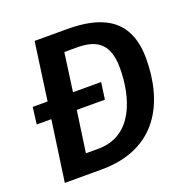

<svg xmlns="http://www.w3.org/2000/svg" viewBox="-124 -807 898 923"><g transform="rotate(-20 325.0 -345.5)"><path d="M316 -691H150L109 -396H33L22 -310H97L53 0H241C526 0 625 -206 625 -429C625 -644 477 -691 316 -691ZM260 -99H197L227 -310H371L383 -396H239L266 -592H328C415 -592 491 -568 491 -430C491 -282 440 -99 260 -99Z"/></g></svg>

Font: Fira Sans Medium
Style: Italic
Weight: 500
Italic angle: -8°
Designer: bBox Type GmbH & Carrois Corporate GbR & Edenspiekermann AG
Foundry: bBox Type GmbH & Carrois Corporate GbR & Edenspiekermann AG
Version: Version 4.301;PS 004.301;hotconv 1.0.88;makeotf.lib2.5.64775